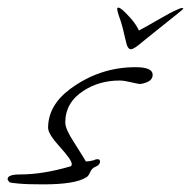

<svg xmlns="http://www.w3.org/2000/svg" viewBox="-38 -492 500 503"><path d="M75 -9Q33 -9 11.5 -11Q-10 -13 -12 -14Q-18 -19 -18 -23Q-18 -35 15 -35Q74 -35 146 -56Q150 -57 150 -62Q150 -73 119 -107Q88 -141 88 -157Q88 -216 146 -259Q223 -316 317 -316Q362 -316 362 -296Q362 -277 330 -272Q326 -272 319 -273.5Q312 -275 303 -277Q287 -281 275 -281Q223 -281 182 -255Q133 -224 133 -171Q133 -154 156 -119Q163 -108 168.5 -99Q174 -90 178 -84Q186 -71 187 -69Q195 -69 207 -72Q213 -75 217 -75Q224 -75 224 -69Q224 -60 212 -55Q203 -52 198 -40.5Q193 -29 187 -27Q159 -9 75 -9ZM439 -471Q442 -471 442 -469Q442 -468 429.5 -458Q417 -448 399.5 -434Q382 -420 364.5 -406Q347 -392 336 -383Q313 -363 305 -363Q296 -363 292 -383Q288 -401 283.5 -418.5Q279 -436 274 -449Q269 -464 269 -468Q269 -472 272 -472Q276 -472 283 -466Q291 -459 304.5 -444Q318 -429 326 -412Q352 -426 381 -443Q410 -460 429 -468Q435 -471 439 -471Z"/></svg>

Font: Whisper
Style: Regular
Weight: 400
Designer: Robert E. Leuschke
Foundry: Robert E. Leuschke
Version: Version 1.010; ttfautohint (v1.8.4.7-5d5b)